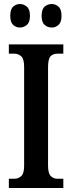

<svg xmlns="http://www.w3.org/2000/svg" viewBox="-20 -935 358 955"><path d="M24 0V-46H52Q71 -46 85.5 -59Q100 -72 100 -110V-602Q100 -642 85.5 -655Q71 -668 52 -668H24V-714H295V-668H266Q244 -668 231.5 -655Q219 -642 219 -601V-111Q219 -73 232.5 -59.5Q246 -46 266 -46H295V0ZM238 -798Q217 -798 202 -811Q187 -824 187 -856Q187 -889 202 -902Q217 -915 238 -915Q256 -915 271 -902Q286 -889 286 -856Q286 -824 271 -811Q256 -798 238 -798ZM79 -798Q60 -798 45.5 -811Q31 -824 31 -856Q31 -889 45.5 -902Q60 -915 79 -915Q98 -915 113.5 -902Q129 -889 129 -856Q129 -824 113.5 -811Q98 -798 79 -798Z"/></svg>

Font: Noto Serif Myanmar ExtraCondensed SemiBold
Style: Regular
Weight: 600
Width: 2
Designer: Ben Mitchell and the Monotype Design Team
Foundry: Monotype Imaging Inc.
Version: Version 2.106; ttfautohint (v1.8.4.7-5d5b)